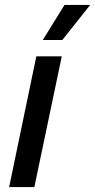

<svg xmlns="http://www.w3.org/2000/svg" viewBox="-20 -757 385 777"><path d="M17 0 127 -529H230L119 0ZM153 -595 241 -737H345L232 -595Z"/></svg>

Font: Mona Sans ExtraLight Medium
Style: Italic
Weight: 500
Italic angle: -11.6951°
Version: Version 2.000